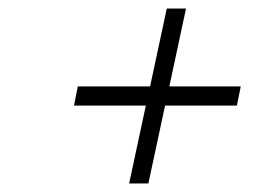

<svg xmlns="http://www.w3.org/2000/svg" viewBox="-20 -581 640 449"><path d="M282 -152 321 -334H153L162 -379H331L370 -561H415L376 -379H543L534 -334H366L327 -152Z"/></svg>

Font: Red Hat Text VF
Style: Italic
Weight: 300
Italic angle: -12°
Designer: Pentagram, MCKL
Foundry: Pentagram, MCKL
Version: Version 1.023